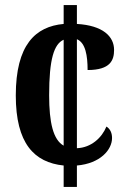

<svg xmlns="http://www.w3.org/2000/svg" viewBox="-20 -734 496 754"><path d="M230 -84V0H282V-84C374 -92 420 -146 420 -192C420 -210 414 -227 398 -237C380 -193 338 -154 282 -152V-580C316 -566 324 -515 324 -459C414 -459 428 -498 428 -538C428 -591 384 -634 282 -640V-714H230V-640C119 -630 42 -558 42 -359C42 -171 114 -96 230 -84ZM230 -578V-162C189 -185 173 -252 173 -360C173 -502 192 -561 230 -578Z"/></svg>

Font: Noto Serif Lao ExtraCondensed
Style: Bold
Weight: 700
Width: 2
Designer: Monotype Design Team
Foundry: Monotype Imaging Inc.
Version: Version 2.003